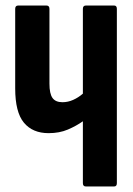

<svg xmlns="http://www.w3.org/2000/svg" viewBox="-20 -675 482 695"><path d="M156 -193Q98 -193 66.5 -231Q35 -269 35 -355V-643Q35 -655 46 -655H148Q159 -655 159 -643V-372Q159 -336 170 -320.5Q181 -305 206 -305Q226 -305 245 -313.5Q264 -322 280 -336V-643Q280 -655 291 -655H393Q403 -655 403 -643V-12Q403 0 393 0H291Q280 0 280 -12V-236Q256 -219 225.5 -206Q195 -193 156 -193Z"/></svg>

Font: Sofia Sans Extra Condensed ExtraBold
Style: Regular
Weight: 800
Designer: Botio Nikoltchev, Ani Petrova
Foundry: lettersoup
Version: Version 4.101; ttfautohint (v1.8.4.7-5d5b)